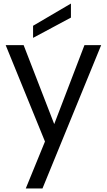

<svg xmlns="http://www.w3.org/2000/svg" viewBox="-20 -802 603 1080"><path d="M549 -548 219 258H125L233 -6L12 -548H113L285 -104L455 -548ZM379 -703 166 -589V-657L379 -782Z"/></svg>

Font: DVN-Poppins
Style: Regular
Weight: 400
Designer: Ninad Kale (Devanagari), Jonny Pinhorn (Latin)
Foundry: Indian Type Foundry
Version: 4.004